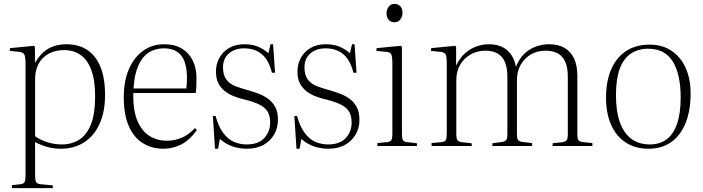

<svg xmlns="http://www.w3.org/2000/svg" viewBox="-20 -749 3606 985"><path d="M41 216V201L85 196Q101 194 106 185.5Q111 177 111 152V-417Q111 -455 105.5 -468Q100 -481 78 -483L30 -488L31 -502L154 -514L159 -509L160 -428H161Q179 -460 202.5 -481Q226 -502 256 -512Q286 -522 320 -522Q384 -522 428 -492.5Q472 -463 495.5 -405.5Q519 -348 519 -261Q519 -176 491 -114Q463 -52 412 -19Q361 14 293 14Q258 14 225 5.5Q192 -3 160 -20V152Q160 175 165 184.5Q170 194 187 196L251 202V216ZM298 -8Q348 -8 386.5 -32.5Q425 -57 446.5 -111Q468 -165 468 -255Q468 -337 448.5 -389.5Q429 -442 393.5 -467Q358 -492 309 -492Q265 -492 231.5 -474.5Q198 -457 179 -423.5Q160 -390 160 -343V-50Q191 -29 226 -18.5Q261 -8 298 -8Z M818 14Q759 14 713 -14.5Q667 -43 641 -101.5Q615 -160 615 -251Q615 -333 641 -393.5Q667 -454 713.5 -488Q760 -522 823 -522Q877 -522 913.5 -499.5Q950 -477 969 -438Q988 -399 988 -349Q988 -332 987.5 -312Q987 -292 984 -272H664Q662 -182 685.5 -128Q709 -74 748.5 -50.5Q788 -27 835 -27Q876 -27 911.5 -42Q947 -57 980 -92L990 -82Q953 -30 910 -8Q867 14 818 14ZM665 -295H936Q938 -311 938.5 -324Q939 -337 939 -350Q939 -427 909.5 -464Q880 -501 821 -501Q776 -501 742.5 -479Q709 -457 689 -411Q669 -365 665 -295Z M1083 14 1072 -154H1086Q1101 -99 1125.5 -66.5Q1150 -34 1180.5 -21Q1211 -8 1246 -8Q1306 -8 1336 -41Q1366 -74 1366 -120Q1366 -158 1350.5 -180Q1335 -202 1303.5 -216Q1272 -230 1225 -241Q1204 -246 1180.5 -255Q1157 -264 1136 -279.5Q1115 -295 1101.5 -319.5Q1088 -344 1088 -382Q1088 -420 1105 -451.5Q1122 -483 1154.5 -502.5Q1187 -522 1234 -522Q1275 -522 1305 -509Q1335 -496 1357 -476L1368 -522H1381L1391 -376H1375Q1359 -441 1323 -471Q1287 -501 1232 -501Q1184 -501 1154 -474.5Q1124 -448 1124 -404Q1124 -363 1142 -340Q1160 -317 1190 -306Q1220 -295 1253 -286Q1278 -279 1305 -269Q1332 -259 1355 -242.5Q1378 -226 1392 -200Q1406 -174 1406 -135Q1406 -94 1387 -60Q1368 -26 1332.5 -6Q1297 14 1246 14Q1209 14 1174 2.5Q1139 -9 1108 -36L1099 14Z M1501 14 1490 -154H1504Q1519 -99 1543.5 -66.5Q1568 -34 1598.5 -21Q1629 -8 1664 -8Q1724 -8 1754 -41Q1784 -74 1784 -120Q1784 -158 1768.5 -180Q1753 -202 1721.5 -216Q1690 -230 1643 -241Q1622 -246 1598.5 -255Q1575 -264 1554 -279.5Q1533 -295 1519.5 -319.5Q1506 -344 1506 -382Q1506 -420 1523 -451.5Q1540 -483 1572.5 -502.5Q1605 -522 1652 -522Q1693 -522 1723 -509Q1753 -496 1775 -476L1786 -522H1799L1809 -376H1793Q1777 -441 1741 -471Q1705 -501 1650 -501Q1602 -501 1572 -474.5Q1542 -448 1542 -404Q1542 -363 1560 -340Q1578 -317 1608 -306Q1638 -295 1671 -286Q1696 -279 1723 -269Q1750 -259 1773 -242.5Q1796 -226 1810 -200Q1824 -174 1824 -135Q1824 -94 1805 -60Q1786 -26 1750.5 -6Q1715 14 1664 14Q1627 14 1592 2.5Q1557 -9 1526 -36L1517 14Z M1916 0V-15L1967 -20Q1982 -22 1987.5 -30Q1993 -38 1993 -65V-421Q1993 -459 1987 -470.5Q1981 -482 1960 -483L1911 -488L1912 -502L2036 -514L2042 -509V-63Q2042 -39 2047 -30.5Q2052 -22 2067 -20L2119 -14V0ZM2003 -635Q1984 -635 1973.5 -648Q1963 -661 1963 -680Q1963 -700 1974 -714.5Q1985 -729 2004 -729Q2023 -729 2034 -716.5Q2045 -704 2045 -684Q2045 -665 2034.5 -650Q2024 -635 2003 -635Z M2194 0V-15L2246 -20Q2262 -22 2267 -30Q2272 -38 2272 -65V-421Q2272 -457 2266.5 -469Q2261 -481 2239 -483L2191 -488L2192 -502L2315 -514L2320 -509V-416H2322Q2339 -452 2365.5 -475.5Q2392 -499 2423.5 -510.5Q2455 -522 2487 -522Q2545 -522 2580.5 -492.5Q2616 -463 2627 -406Q2650 -465 2696 -493.5Q2742 -522 2797 -522Q2843 -522 2875 -504Q2907 -486 2924.5 -450Q2942 -414 2942 -360V-61Q2942 -38 2947.5 -30Q2953 -22 2972 -20L3019 -15V0H2815V-14L2861 -19Q2881 -21 2887 -29.5Q2893 -38 2893 -61V-355Q2893 -402 2880 -431.5Q2867 -461 2841.5 -475Q2816 -489 2779 -489Q2736 -489 2703 -469.5Q2670 -450 2651 -416Q2632 -382 2632 -338V-62Q2632 -41 2637 -32Q2642 -23 2660 -21L2710 -15V0H2506V-14L2551 -20Q2571 -22 2577 -30.5Q2583 -39 2583 -62V-354Q2583 -401 2570.5 -430.5Q2558 -460 2533 -474.5Q2508 -489 2471 -489Q2428 -489 2394 -469.5Q2360 -450 2340.5 -416.5Q2321 -383 2321 -338V-63Q2321 -40 2326.5 -31Q2332 -22 2346 -20L2400 -14V0Z M3307 14Q3239 14 3190 -18Q3141 -50 3115 -109Q3089 -168 3089 -248Q3089 -331 3115 -392Q3141 -453 3191 -486.5Q3241 -520 3313 -520Q3378 -520 3425 -488.5Q3472 -457 3497.5 -400.5Q3523 -344 3523 -268Q3523 -182 3497.5 -118.5Q3472 -55 3424 -20.5Q3376 14 3307 14ZM3314 -8Q3364 -8 3399 -33.5Q3434 -59 3453 -112.5Q3472 -166 3472 -248Q3472 -311 3461 -358Q3450 -405 3429.5 -436.5Q3409 -468 3378 -483.5Q3347 -499 3305 -499Q3254 -499 3216.5 -474Q3179 -449 3159.5 -396.5Q3140 -344 3140 -262Q3140 -176 3161 -119.5Q3182 -63 3220.5 -35.5Q3259 -8 3314 -8Z"/></svg>

Font: Literata 60pt ExtraLight
Style: Regular
Weight: 250
Designer: Latin by Veronika Burian and Jose Scaglione. Greek by Irene Vlachou. Cyrillic by Vera Evstafieva.
Foundry: TypeTogether
Version: Version 3.103;gftools[0.9.29]